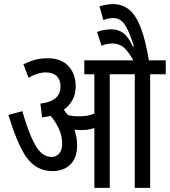

<svg xmlns="http://www.w3.org/2000/svg" viewBox="-20 -916 828 936"><path d="M356 -208Q356 -147 323.5 -114.5Q291 -82 236 -82Q186 -82 148.5 -109Q111 -136 81 -196.5Q51 -257 21 -356L89 -374Q118 -270 151 -210.5Q184 -151 230 -151Q254 -151 268.5 -167.5Q283 -184 283 -215Q283 -255 266.5 -289.5Q250 -324 227 -351Q207 -346 185 -344L177 -411Q275 -422 275 -494Q275 -527 256.5 -545Q238 -563 203 -563Q183 -563 161.5 -556Q140 -549 119 -537L94 -603Q124 -617 151 -624.5Q178 -632 213 -632Q278 -632 313.5 -594Q349 -556 349 -495Q349 -456 333 -428Q317 -400 291 -381Q301 -369 311 -355Q335 -349 364 -349Q388 -349 405 -352Q422 -355 440 -362V-554H391V-622H788V-554H712V0H637V-554H515V0H440V-292Q424 -286 408 -284Q392 -282 374 -282Q360 -282 343 -284Q348 -268 352 -249.5Q356 -231 356 -208ZM634 -615Q603 -670 580.5 -687Q558 -704 528 -704Q516 -704 502 -701.5Q488 -699 475 -693L453 -760Q470 -767 488.5 -770Q507 -773 523 -773Q558 -773 582.5 -753.5Q607 -734 628 -689L633 -690Q608 -769 587 -798Q566 -827 534 -828Q507 -828 484 -818L465 -885Q482 -890 498 -893Q514 -896 531 -896Q576 -896 609 -869.5Q642 -843 666 -781.5Q690 -720 707 -615Z"/></svg>

Font: Noto Sans ExtraCondensed
Style: Regular
Weight: 400
Width: 2
Designer: Monotype Design Team
Foundry: Monotype Imaging Inc.
Version: Version 2.013; ttfautohint (v1.8.4.7-5d5b)